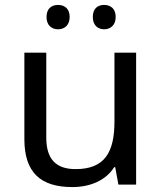

<svg xmlns="http://www.w3.org/2000/svg" viewBox="-20 -750 658 780"><path d="M169 -681C169 -647 190 -631 216 -631C241 -631 263 -647 263 -681C263 -716 241 -730 216 -730C190 -730 169 -716 169 -681ZM357 -681C357 -647 378 -631 403 -631C428 -631 450 -647 450 -681C450 -716 428 -730 403 -730C378 -730 357 -716 357 -681ZM533 -536H445V-257C445 -132 406 -63 287 -63C206 -63 168 -105 168 -191V-536H79V-185C79 -49 145 10 274 10C343 10 409 -15 444 -71H448L461 0H533Z"/></svg>

Font: Noto Sans Mro
Style: Regular
Weight: 400
Designer: Monotype Design Team
Foundry: Monotype Imaging Inc.
Version: Version 2.001